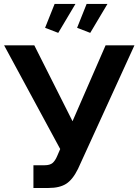

<svg xmlns="http://www.w3.org/2000/svg" viewBox="-25 -937 693 962"><path d="M142.5 4.8V-109.1H199.2Q224.7 -109.1 238.1 -120.2Q251.5 -131.4 261.4 -155L276.6 -190.3L-4.5 -710H146.8L338.4 -329.6L504.1 -710H648.7L365.6 -90.4Q339.5 -37.3 306.7 -16.2Q273.9 4.8 218.7 4.8ZM266.8 -772.3 200.9 -797.7 248.6 -917.2H353ZM427.1 -772.3 361.3 -797.7 409 -917.2H513.4Z"/></svg>

Font: Raleway Thin
Style: Regular
Weight: 100
Designer: Matt McInerney, Pablo Impallari, Rodrigo Fuenzalida
Foundry: Matt McInerney, Pablo Impallari, Rodrigo Fuenzalida
Version: Version 4.026